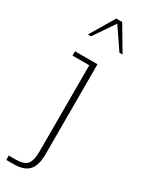

<svg xmlns="http://www.w3.org/2000/svg" viewBox="-211 -640 641 843"><g transform="rotate(30 109.5 -218.5)"><path d="M-4 171V149H31Q72 149 88 131Q104 113 104 67V-371H19V-393H133V64Q133 119 110 145Q87 171 33 171ZM31 -485 104 -608H134L207 -485H191L119 -591L47 -485Z"/></g></svg>

Font: Rokkitt SemiBold Thin
Style: Regular
Weight: 250
Version: Version 3.103